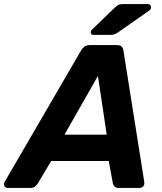

<svg xmlns="http://www.w3.org/2000/svg" viewBox="-67 -921 795 941"><path d="M-29 0Q-41 0 -45.5 -10Q-50 -20 -44 -30L330 -673Q336 -684 346 -692Q356 -700 373 -700H507Q523 -700 530 -692Q537 -684 538 -673L640 -30Q642 -16 635 -8Q628 0 617 0H515Q500 0 494 -7Q488 -14 486 -23L466 -132H184L117 -20Q112 -13 104 -6.5Q96 0 82 0ZM249 -261H456L413 -549ZM392 -750Q376 -750 378 -764Q379 -772 386 -778L494 -882Q506 -894 514 -897.5Q522 -901 535 -901H657Q666 -901 670 -895.5Q674 -890 673 -883Q672 -874 664 -869L514 -764Q504 -757 495.5 -753.5Q487 -750 474 -750Z"/></svg>

Font: Rubik SemiBold
Style: Italic
Weight: 600
Italic angle: -12°
Designer: Hubert and Fischer
Foundry: Hubert and Fischer
Version: Version 2.300;gftools[0.9.30]